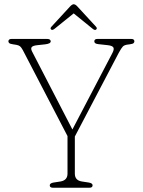

<svg xmlns="http://www.w3.org/2000/svg" viewBox="-20 -883 671 903"><path d="M415.5 -11.5Q415.5 0 400 0H229.5Q214 0 214 -11.5Q214 -21.5 232 -24.5L264.5 -29.5Q297.5 -35 297.5 -66.5V-243L87.5 -647Q80.5 -660 74.5 -665Q68.5 -670 57.5 -672L42 -674.5Q27.5 -676.5 23.5 -680.2Q19.5 -684 19.5 -688.5Q19.5 -700 35.5 -700H200Q218.5 -700 218.5 -688.5Q218.5 -677.5 192.5 -674.5L155.5 -670.5Q135.5 -668.5 129.5 -661.8Q123.5 -655 131 -640.5L320.5 -274L508.5 -633.5Q518 -651.5 513.2 -659.8Q508.5 -668 487 -670.5L441.5 -675.5Q423.5 -677.5 423.5 -688.5Q423.5 -700 439 -700H596.5Q612 -700 612 -688.5Q612 -684.5 608.5 -680.5Q605 -676.5 590 -674.5L581.5 -673.5Q565 -671.5 558 -664.5Q551 -657.5 538.5 -634.5L332 -241V-66.5Q332 -34.5 365 -29.5L397.5 -24.5Q415.5 -21.5 415.5 -11.5ZM431.5 -743.5Q425.5 -739.5 416 -747.5L326.5 -820L236.5 -747.5Q227 -740 221.5 -743.5Q214 -749 222 -757.5L309.5 -852.5Q319.5 -863 326.5 -863Q334.5 -863 344 -852.5L431.5 -757.5Q439 -749.5 431.5 -743.5Z"/></svg>

Font: Fraunces 72pt SuperSoft Thin
Style: Regular
Weight: 100
Version: Version 1.000;[b76b70a41]